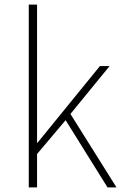

<svg xmlns="http://www.w3.org/2000/svg" viewBox="-20 -814 539 834"><path d="M105 0V-794H141V-194H143L414 -527H456L286 -319L486 0H447L265 -292L141 -145V0Z"/></svg>

Font: Noto Sans JP Thin Thin
Style: Regular
Weight: 250
Version: Version 2.004-H2;hotconv 1.0.118;makeotfexe 2.5.65603